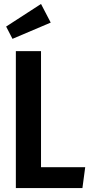

<svg xmlns="http://www.w3.org/2000/svg" viewBox="-20 -949 457 969"><path d="M187 -105H410L396 0H60V-691H187ZM236 -835 43 -753 11 -815 187 -929Z"/></svg>

Font: Fira Sans Compressed Medium
Style: Regular
Weight: 500
Width: 1
Designer: bBox Type GmbH & Carrois Corporate GbR & Edenspiekermann AG
Foundry: bBox Type GmbH & Carrois Corporate GbR & Edenspiekermann AG
Version: Version 4.301